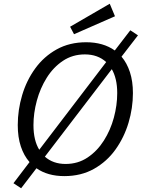

<svg xmlns="http://www.w3.org/2000/svg" viewBox="-20 -933 779 1027"><path d="M324 9Q235 9 175 -33L93 74L52 47L138 -66Q108 -100 91.5 -149.5Q75 -199 75 -264Q75 -345 98.5 -424Q122 -503 168.5 -567Q215 -631 283.5 -669Q352 -707 441 -707Q532 -707 594 -663L677 -771L718 -744L630 -630Q659 -596 675 -547Q691 -498 691 -435Q691 -355 667.5 -276.5Q644 -198 598 -133.5Q552 -69 483 -30Q414 9 324 9ZM159 -264Q159 -222 167 -189Q175 -156 190 -132L548 -601Q503 -642 434 -642Q368 -642 316.5 -607.5Q265 -573 230 -517Q195 -461 177 -394.5Q159 -328 159 -264ZM331 -56Q397 -56 448.5 -90.5Q500 -125 535.5 -181Q571 -237 589 -303.5Q607 -370 607 -435Q607 -475 599.5 -507Q592 -539 578 -563L220 -95Q264 -56 331 -56ZM376 -750 355 -790 567 -913 595 -846Z"/></svg>

Font: Bitter
Style: Italic
Weight: 400
Italic angle: -9°
Designer: Sol Matas, and Bitter project Authors
Foundry: Sol Matas
Version: Version 2.001